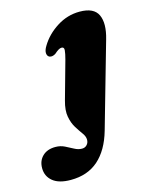

<svg xmlns="http://www.w3.org/2000/svg" viewBox="-235 -543 666 854"><g transform="rotate(-15 98.0 -116.5)"><path d="M297.5 -323.5 186 67.5Q162 151.5 112 195.8Q62 240 -15.5 240Q-70 240 -98 217Q-126 194 -126 156.5Q-126 122.5 -104.2 101.5Q-82.5 80.5 -45 80.5Q-22 80.5 -2.8 90Q16.5 99.5 33.8 109Q51 118.5 68.5 118.5Q82.5 118.5 91.2 109Q100 99.5 100 85.5Q100 70.5 88.2 54.5Q76.5 38.5 63 17Q49.5 -4.5 43.8 -34.8Q38 -65 50 -108L99 -283.5Q106 -309.5 107.2 -324.2Q108.5 -339 96 -339Q89.5 -339 81.8 -334.5Q74 -330 61.5 -319Q46 -310 34.5 -314.5Q24.5 -318.5 23 -332Q21.5 -345.5 33.5 -365Q61 -411 109.8 -442Q158.5 -473 215 -473Q280.5 -473 299 -432.8Q317.5 -392.5 297.5 -323.5Z"/></g></svg>

Font: Fraunces 72pt Soft Black
Style: Italic
Weight: 900
Italic angle: -16°
Version: Version 1.000;[b76b70a41]